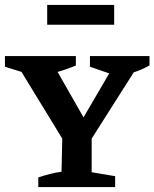

<svg xmlns="http://www.w3.org/2000/svg" viewBox="-25 -757 625 777"><path d="M130 0V-39Q154 -47 177.5 -53Q201 -59 224 -62L227 -196L62 -466L-5 -487V-530H282V-492Q247 -477 208 -466L313 -282L417 -460L339 -487V-530H580V-492Q549 -475 516 -464L346 -196V-60L441 -44V0ZM166 -657V-737H437V-657Z"/></svg>

Font: Piazzolla SC SemiBold
Style: Regular
Weight: 600
Designer: Juan Pablo del Peral
Foundry: Huerta Tipografica
Version: Version 1.330